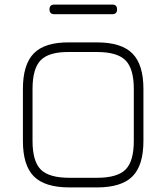

<svg xmlns="http://www.w3.org/2000/svg" viewBox="-20 -818 726 838"><path d="M217 -756Q196 -756 196 -777Q196 -798 217 -798H470Q491 -798 491 -777Q491 -756 470 -756ZM283 0Q176 0 128 -48Q80 -96 80 -203V-430Q80 -537 128 -585.5Q176 -634 282 -633H403Q510 -633 558 -584.5Q606 -536 606 -430V-203Q606 -96 558 -48Q510 0 403 0ZM122 -203Q122 -114 158 -78Q194 -42 283 -42H403Q492 -42 528 -78Q564 -114 564 -203V-430Q564 -518 528 -554.5Q492 -591 403 -591H282Q194 -592 158 -555.5Q122 -519 122 -430Z"/></svg>

Font: Jura Light
Style: Regular
Weight: 300
Designer: Daniel Johnson, Alexei Vanyashin
Foundry: Daniel Johnson
Version: Version 5.103